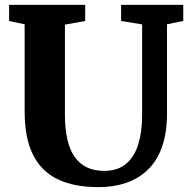

<svg xmlns="http://www.w3.org/2000/svg" viewBox="-20 -763 784 791"><path d="M386 8Q284.5 8 217 -24.8Q149.5 -57.5 115.5 -126.5Q81.5 -195.5 81.5 -304.5V-663L17.5 -676.5V-743H331V-676.5L247.5 -661.5V-291Q247.5 -233.5 257.2 -190Q267 -146.5 287.2 -117.2Q307.5 -88 337.8 -73.5Q368 -59 409 -59Q464.5 -59 499 -87.8Q533.5 -116.5 549.5 -168Q565.5 -219.5 565.5 -288V-662.5L479 -676.5V-743H735V-676.5L668 -663V-296.5Q668 -215 647.2 -157.2Q626.5 -99.5 588.2 -63Q550 -26.5 498.5 -9.2Q447 8 386 8Z"/></svg>

Font: Merriweather ExtraBold
Style: Regular
Weight: 800
Version: Version 2.100